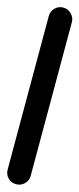

<svg xmlns="http://www.w3.org/2000/svg" viewBox="-149 -1004 426 1029"><g transform="rotate(15 64.0 -490.0)"><path d="M0 -64H128V-916H0ZM64 -128Q37 -128 18.5 -109Q0 -90 0 -64Q0 -37 18.5 -18.5Q37 0 64 0Q90 0 109 -18.5Q128 -37 128 -64Q128 -90 109 -109Q90 -128 64 -128ZM64 -980Q37 -980 18.5 -961Q0 -942 0 -916Q0 -889 18.5 -870.5Q37 -852 64 -852Q90 -852 109 -870.5Q128 -889 128 -916Q128 -942 109 -961Q90 -980 64 -980Z"/></g></svg>

Font: Wavefont
Style: Bold
Weight: 700
Version: Version 3.004;gftools[0.9.33]